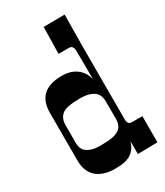

<svg xmlns="http://www.w3.org/2000/svg" viewBox="-189 -829 788 916"><g transform="rotate(-30 204.5 -371.0)"><path d="M323.2 -175.8Q323.2 -145 344.2 -145H403.8V-1L294.9 1V-69.8Q278.3 -10.3 220.7 2.9Q199.7 7.8 166.3 7.8Q132.8 7.8 106.2 -1.2Q79.6 -10.3 62.5 -26.9Q29.8 -58.6 29.8 -117.2V-378.9Q29.8 -503.9 167 -503.9Q220.2 -503.9 253.4 -475.1Q279.8 -452.1 288.1 -416L287.1 -573.2Q286.1 -602.1 263.7 -602.1H206.1L209 -749L325.2 -750L323.2 -571.8ZM64.9 -291V-191.9Q64.9 -159.2 85.9 -143.1Q111.3 -123 158.9 -123Q206.5 -123 228.8 -127.9Q251 -132.8 264.2 -142.1Q288.1 -158.7 288.1 -195.8V-291Q288.1 -330.6 264.6 -347.7Q237.8 -367.2 189.5 -367.2Q112.8 -367.2 88.9 -347.7Q64.9 -328.1 64.9 -291Z"/></g></svg>

Font: Smokum
Style: Regular
Weight: 400
Designer: Astigmatic (AOETI)
Foundry: Astigmatic (AOETI)
Version: Version 1.001